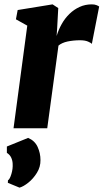

<svg xmlns="http://www.w3.org/2000/svg" viewBox="-20 -588 474 880"><path d="M42 0 105 -470.5 53 -499.5 61 -542 221 -568 247 -551 242 -459.5 239.5 -423Q248 -451.5 262.8 -477.8Q277.5 -504 298.2 -524.2Q319 -544.5 344.8 -556.2Q370.5 -568 400.5 -568Q413.5 -568 422.2 -564.5Q431 -561 434.5 -558L401 -387Q398 -391 384 -397.2Q370 -403.5 346.5 -403.5Q331.5 -403.5 317 -402Q302.5 -400.5 289.5 -397.8Q276.5 -395 266 -390.2Q255.5 -385.5 248 -379L196.5 0ZM69.5 272 16 250 16.5 238.5Q25 233.5 32.2 209.5Q39.5 185.5 38 162.5Q37.5 148 31.5 134.8Q25.5 121.5 11.5 112.5V83.5L109 44Q139.5 57 152.5 85.5Q165.5 114 165.5 145.5Q166 177 149.2 204Q132.5 231 110 249Q87.5 267 69.5 272Z"/></svg>

Font: Merriweather Light 18pt Black
Style: Italic
Weight: 900
Italic angle: -7.8°
Version: Version 2.101